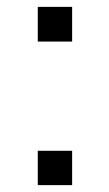

<svg xmlns="http://www.w3.org/2000/svg" viewBox="-20 -539 318 559"><path d="M90 -418V-519H190V-418ZM90 0V-100H190V0Z"/></svg>

Font: ColatingCofangSans
Style: Regular
Weight: 400
Foundry: GNU
Version: Version 412.227;June 27, 2022;FontCreator 11.0.0.2412 32-bit